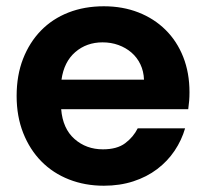

<svg xmlns="http://www.w3.org/2000/svg" viewBox="-20 -583 657 612"><path d="M307 -448Q256 -448 220 -417Q184 -386 176 -329H439Q438 -356 427.5 -378Q417 -400 399 -415.5Q381 -431 357.5 -439.5Q334 -448 307 -448ZM570 -174Q559 -136 536.5 -102.5Q514 -69 481 -44Q448 -19 405 -5Q362 9 311 9Q251 9 200 -11Q149 -31 112 -68.5Q75 -106 54 -159Q33 -212 33 -277Q33 -343 53.5 -395.5Q74 -448 110.5 -485.5Q147 -523 198 -543Q249 -563 311 -563Q371 -563 421 -543.5Q471 -524 507.5 -488Q544 -452 564 -401.5Q584 -351 584 -289Q584 -275 583 -262Q582 -249 580 -235H175Q180 -173 217.5 -140Q255 -107 308 -107Q353 -107 379 -126.5Q405 -146 419 -174Z"/></svg>

Font: SVN-Poppins SemiBold
Style: Regular
Weight: 600
Designer: Ninad Kale (Devanagari), Jonny Pinhorn (Latin)
Foundry: Indian Type Foundry
Version: Version 3.002 2017